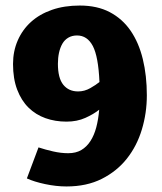

<svg xmlns="http://www.w3.org/2000/svg" viewBox="-20 -664 586 693"><path d="M119 -132Q143 -124 171.5 -117.5Q200 -111 226 -111Q254 -111 273.5 -122.5Q293 -134 306.5 -155Q320 -176 327.5 -204.5Q335 -233 338 -268Q318 -252 288 -238.5Q258 -225 220 -225Q179 -225 144 -237.5Q109 -250 83 -275.5Q57 -301 42 -340.5Q27 -380 27 -433Q27 -479 44 -518Q61 -557 92 -585Q123 -613 167.5 -628.5Q212 -644 268 -644Q331 -644 376.5 -620Q422 -596 451.5 -553Q481 -510 495.5 -450.5Q510 -391 510 -320Q510 -256 492 -196.5Q474 -137 438 -91.5Q402 -46 347.5 -18.5Q293 9 220 9Q183 9 143 0.5Q103 -8 77 -20ZM339 -368Q335 -460 315 -498Q295 -536 258 -536Q240 -536 226.5 -528Q213 -520 205 -506Q197 -492 193 -473.5Q189 -455 189 -434Q189 -382 208.5 -358Q228 -334 262 -334Q285 -334 306 -346Q327 -358 339 -368Z"/></svg>

Font: Amaranth
Style: Bold
Weight: 700
Designer: Gesine Todt
Foundry: Gesine Todt
Version: Version 1.001